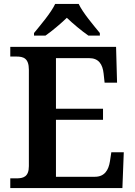

<svg xmlns="http://www.w3.org/2000/svg" viewBox="-20 -951 682 971"><path d="M152 -784V-771H210C242 -793 288 -832 318 -861C348 -832 395 -793 427 -771H485V-784C454 -822 399 -886 378 -931H259C238 -886 183 -822 152 -784ZM32 0H599L606 -181H543L536 -135C529 -91 509 -57 460 -57H263V-345H501V-401H263V-657H431C479 -657 499 -626 504 -579L509 -533H572L567 -714H32V-665H63C98 -665 126 -657 126 -598V-111C126 -56 97 -49 63 -49H32Z"/></svg>

Font: Noto Serif Tamil SemiBold
Style: Regular
Weight: 600
Designer: Indian Type Foundry, Tom Grace, and the Monotype Design Team
Foundry: Monotype Imaging Inc.
Version: Version 2.004